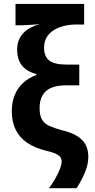

<svg xmlns="http://www.w3.org/2000/svg" viewBox="-20 -780 488 985"><path d="M40.5 -210Q40.5 -255.4 55.2 -291.5Q69.8 -327.6 97.9 -354Q126 -380.4 167 -395.5V-399.9Q134.8 -408.2 112.5 -424.6Q90.3 -440.9 79.1 -466.1Q67.9 -491.2 67.9 -525.9Q67.9 -559.1 81.5 -585Q95.2 -610.8 121.3 -628.7Q147.5 -646.5 185.1 -656.2Q166.5 -654.3 146.7 -653.1Q127 -651.9 110.4 -651.1Q93.8 -650.4 83.5 -650.4H59.6V-759.8H411.6V-654.3H371.6Q336.4 -654.3 306.4 -646.5Q276.4 -638.7 253.7 -623.8Q231 -608.9 218.5 -586.9Q206.1 -564.9 206.1 -535.6Q206.1 -491.7 231.7 -470.2Q257.3 -448.7 321.8 -448.7H386.7V-342.3H320.3Q273.4 -342.3 243.2 -329.6Q212.9 -316.9 198 -290.8Q183.1 -264.6 183.1 -224.6Q183.1 -187.5 195.6 -166.5Q208 -145.5 233.9 -133.8Q259.8 -122.1 299.8 -111.3Q347.7 -100.1 377.2 -81.1Q406.7 -62 419.9 -36.1Q433.1 -10.3 433.1 23.9Q433.1 64 415 106.4Q397 148.9 372.6 185.5H231.4Q249 161.6 263.9 135.5Q278.8 109.4 287.6 86.4Q296.4 63.5 296.4 49.3Q296.4 37.1 290.3 27.3Q284.2 17.6 267.1 9.3Q250 1 216.3 -6.8Q158.7 -21 119.6 -47.4Q80.6 -73.7 60.5 -114.5Q40.5 -155.3 40.5 -210Z"/></svg>

Font: Open Sans SemiCondensed
Style: Bold
Weight: 700
Width: 4
Designer: Monotype Design Team
Foundry: Monotype Imaging Inc.
Version: Version 3.003